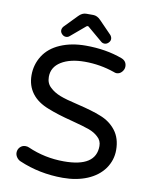

<svg xmlns="http://www.w3.org/2000/svg" viewBox="-94 -926 790 1006"><g transform="rotate(10 301.0 -423.0)"><path d="M168 -749Q168 -759.8 175.8 -769.5L242.2 -837.9Q260.7 -857.4 282.2 -857.4H319.3Q340.8 -857.4 359.4 -837.9L425.8 -769.5Q433.6 -759.8 433.6 -749Q433.6 -738.3 424.3 -729Q415 -719.7 403.3 -719.7Q392.6 -719.7 384.8 -726.6L308.6 -791Q305.7 -794.9 300.8 -794.9Q296.9 -794.9 293 -791L216.8 -726.6Q209 -719.7 198.2 -719.7Q186.5 -719.7 177.2 -729Q168 -738.3 168 -749ZM77.1 -36.1Q65.4 -41 57.1 -52.7Q48.8 -64.5 48.8 -77.1Q48.8 -94.7 60.5 -106.9Q72.3 -119.1 89.8 -119.1Q100.6 -119.1 108.4 -115.2Q199.2 -75.2 300.8 -75.2Q470.7 -75.2 470.7 -186.5Q470.7 -215.8 449.2 -234.4Q429.7 -252.9 400.4 -263.7Q371.1 -274.4 303.7 -292Q226.6 -311.5 175.8 -332Q116.2 -354.5 85.9 -395Q55.7 -435.5 55.7 -491.2Q55.7 -546.9 85 -593.8Q115.2 -641.6 174.3 -667Q233.4 -692.4 309.6 -692.4Q417 -692.4 503.9 -660.2Q532.2 -649.4 532.2 -620.1Q532.2 -604.5 520.5 -591.3Q508.8 -578.1 492.2 -578.1Q485.4 -578.1 476.6 -582Q400.4 -608.4 319.3 -608.4Q241.2 -608.4 193.8 -579.1Q146.5 -549.8 146.5 -498Q146.5 -462.9 169.9 -442.4Q191.4 -421.9 223.6 -409.2Q255.9 -396.5 320.3 -381.8Q402.3 -362.3 445.3 -344.7Q497.1 -325.2 528.8 -284.2Q560.5 -243.2 560.5 -180.7Q560.5 -127 529.3 -82Q497.1 -37.1 439.9 -13.2Q382.8 10.7 309.6 10.7Q185.5 10.7 77.1 -36.1Z"/></g></svg>

Font: jf-openhuninn-1.1
Style: Regular
Weight: 400
Designer: [Kosugi Maru]
      Designed by Motoya company      

      [Varela Round]
      Joe Prince(Latin component); Avraham Co
Foundry: justfont CO.,LTD.
Version: 1.1